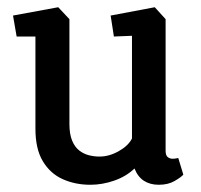

<svg xmlns="http://www.w3.org/2000/svg" viewBox="-20 -507 556 531"><path d="M230 4Q188 4 153.5 -11.5Q119 -27 98.5 -61Q78 -95 78 -151V-406H26L16 -464L141 -487L172 -454V-164Q172 -136 179.5 -118Q187 -100 199.5 -90.5Q212 -81 226.5 -77.5Q241 -74 255 -74Q282 -74 308.5 -89Q335 -104 345 -124V-408L295 -406L286 -464L408 -487L438 -454V-90Q438 -77 444 -72.5Q450 -68 457 -68Q463 -68 467.5 -69Q472 -70 473 -70L487 -24Q481 -17 463 -6.5Q445 4 419 4Q395 4 378 -7Q361 -18 352 -41Q329 -19 296 -7.5Q263 4 230 4Z"/></svg>

Font: Kreon
Style: Regular
Weight: 400
Designer: Julia Petretta
Foundry: Julia Petretta and Eli Heuer
Version: Version 2.002